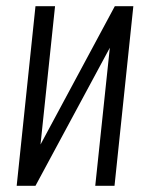

<svg xmlns="http://www.w3.org/2000/svg" viewBox="-20 -598 466 618"><path d="M33.7 0 94.2 -578.1H157.2L110.4 -132.8L349.6 -578.1H409.2L348.6 0H286.6L333.5 -444.3L94.2 0Z"/></svg>

Font: Oswald
Style: Light
Weight: 300
Designer: Vernon Adams
Foundry: Vernon Adams
Version: 3.0; ttfautohint (v0.95.6-bc232) -l 8 -r 50 -G 200 -x 0 -w "